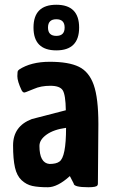

<svg xmlns="http://www.w3.org/2000/svg" viewBox="-20 -772 475 808"><path d="M274 -31Q222 16 181.5 16Q141 16 116 10.5Q91 5 71 -13.5Q51 -32 43 -67Q35 -102 35 -160Q35 -241 114 -271L257 -308Q256 -373 244 -392Q232 -411 192 -411Q152 -411 123 -398L88 -384H87Q78 -379 71 -392Q53 -430 53 -451.5Q53 -473 56.5 -475.5Q60 -478 60 -479Q110 -512 189.5 -512Q269 -512 312 -491Q355 -470 374.5 -414.5Q394 -359 394 -250L392 0Q392 6 390 8Q386 16 352 16Q290 16 290 0ZM146 -158Q146 -86 188 -82Q217 -82 230 -92Q258 -111 258 -234Q206 -227 176 -205.5Q146 -184 146 -158ZM217 -560Q121 -560 121 -656Q121 -752 217 -752Q313 -752 313 -656Q313 -560 217 -560ZM217 -691Q182 -691 182 -656Q182 -621 217 -621Q252 -621 252 -656Q252 -691 217 -691Z"/></svg>

Font: Chau Philomene One
Style: Regular
Weight: 400
Designer: Vicente Lamonaca
Foundry: TipoType
Version: Version 1.002